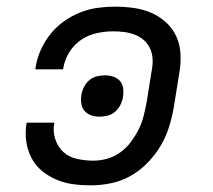

<svg xmlns="http://www.w3.org/2000/svg" viewBox="-20 -548 640 576"><path d="M253 8Q225 8 199 4.5Q173 1 148.5 -9.5Q124 -20 104.5 -36.5Q85 -53 73.5 -76Q62 -99 58.5 -125.5Q55 -152 60 -180H143Q138 -155 145.5 -131.5Q153 -108 169.5 -92.5Q186 -77 210.5 -71.5Q235 -66 260 -66Q281 -66 302 -72Q323 -78 341 -91Q359 -104 372.5 -122Q386 -140 396 -160Q406 -180 411 -200.5Q416 -221 420 -242L436 -342Q439 -358 437.5 -374.5Q436 -391 429 -405Q422 -419 410 -429Q398 -439 383 -444.5Q368 -450 352 -452Q336 -454 319 -454Q295 -454 270 -448.5Q245 -443 223.5 -428.5Q202 -414 188 -391.5Q174 -369 170 -344L169 -340H86L87 -347Q91 -373 102.5 -398.5Q114 -424 131.5 -446Q149 -468 172.5 -484.5Q196 -501 221.5 -511Q247 -521 273 -524.5Q299 -528 325 -528Q354 -528 382 -524Q410 -520 434 -509.5Q458 -499 478 -481Q498 -463 509 -438.5Q520 -414 521.5 -386Q523 -358 518 -330L502 -230Q497 -200 488 -170Q479 -140 463 -112.5Q447 -85 424 -61Q401 -37 373 -21Q345 -5 314 1.5Q283 8 253 8ZM278 -198Q265 -198 253.5 -202Q242 -206 234 -215Q226 -224 224 -237Q222 -250 224 -263Q226 -275 232 -287Q238 -299 248 -307.5Q258 -316 270.5 -319Q283 -322 295 -322Q308 -322 320 -318Q332 -314 340 -305Q348 -296 349.5 -283Q351 -270 349 -257Q347 -245 341 -233Q335 -221 325 -212.5Q315 -204 302.5 -201Q290 -198 278 -198Z"/></svg>

Font: Iosevka Extended Oblique
Style: Regular
Weight: 400
Width: 7
Italic angle: -9°
Monospace: yes
Designer: Belleve Invis
Foundry: Belleve Invis
Version: Version 32.0.1; ttfautohint (v1.8.4)